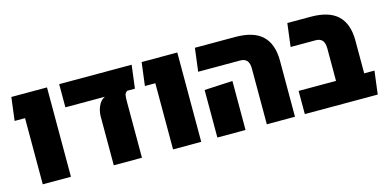

<svg xmlns="http://www.w3.org/2000/svg" viewBox="-62 -937 2546 1264"><g transform="rotate(-15 1211.0 -304.5)"><path d="M103 0V-451H32L52 -609H295V0Z M587 0V-336Q587 -351 592 -373.5Q597 -396 610 -417.5Q623 -439 647 -451H378V-609H872L852 -451H800Q784 -442 781.5 -425Q779 -408 779 -384V0Z M991 0V-451H920L940 -609H1183V0Z M1630 0V-379Q1630 -415 1615.5 -433Q1601 -451 1569 -451H1283L1303 -609H1578Q1703 -609 1762.5 -552Q1822 -495 1822 -382V0ZM1293 0V-324L1485 -334V0Z M1889 0V-158H2144V-379Q2144 -415 2129.5 -433Q2115 -451 2083 -451H1913L1933 -609H2092Q2217 -609 2276.5 -552Q2336 -495 2336 -382V-158H2406L2386 0Z"/></g></svg>

Font: Noto Sans Hebrew SemiCondensed Black
Style: Regular
Weight: 900
Width: 4
Designer: Ben Nathan
Foundry: Google LLC
Version: Version 3.001; ttfautohint (v1.8.4.7-5d5b)